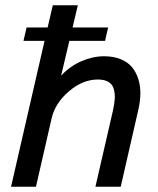

<svg xmlns="http://www.w3.org/2000/svg" viewBox="-20 -710 599 730"><path d="M375.5 -496.1Q411.6 -496.1 439 -484.9Q466.3 -473.6 482.2 -454.3Q498 -435.1 506.1 -408.7Q514.2 -382.3 513.7 -353.3Q513.2 -324.2 505.9 -292.5L439 0H342.8L409.2 -288.6Q415 -314.5 416.3 -334.2Q417.5 -354 412.6 -371.6Q407.7 -389.2 392.6 -398.4Q377.4 -407.7 352.1 -407.7Q294.9 -407.7 242.7 -363.3Q190.4 -318.8 176.8 -262.2L116.7 0H22L149.4 -554.7H69.3L81.1 -605.5H161.1L180.7 -689.9H275.9L255.9 -605.5H391.1L379.4 -554.7H243.7L212.4 -422.4Q246.6 -459 290 -477.5Q333.5 -496.1 375.5 -496.1Z"/></svg>

Font: HK Grotesk Medium Italic
Style: Regular
Weight: 500
Italic angle: -13°
Designer: Alfredo Marco Pradil and Stefan Peev
Foundry: Hanken Design Co.
Version: Version 1.000;PS 001.000;hotconv 1.0.88;makeotf.lib2.5.64775